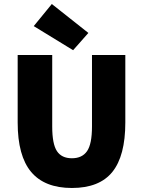

<svg xmlns="http://www.w3.org/2000/svg" viewBox="-20 -924 712 956"><path d="M338 12Q202 12 135 -68Q68 -148 68 -314V-650H240V-294Q240 -207 263.5 -171.5Q287 -136 338 -136Q389 -136 413.5 -171.5Q438 -207 438 -294V-650H604V-314Q604 -148 539.5 -68Q475 12 338 12ZM344 -674 148 -794 238 -904 420 -760Z"/></svg>

Font: Assistant ExtraBold
Style: Regular
Weight: 800
Designer: Hebrew By Ben Nathan, Latin by Paul Hunt
Version: Version 3.000